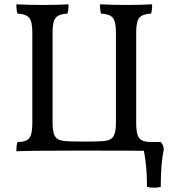

<svg xmlns="http://www.w3.org/2000/svg" viewBox="-20 -699 829 891"><path d="M740 -4Q726 57 726 168Q714 172 695 172Q675 172 662 168Q663 83 648 1Q612 0 425 0H317Q116 0 56 3Q56 -26 61 -40Q101 -40 115.5 -57.5Q130 -75 130 -127V-549Q130 -599 115.5 -616.5Q101 -634 61 -636Q56 -650 56 -679Q116 -676 177 -676Q247 -676 298 -679Q298 -650 293 -636Q253 -634 238.5 -616.5Q224 -599 224 -549V-130Q224 -100 229.5 -80.5Q235 -61 249 -53Q261 -46 285.5 -44Q310 -42 371 -42Q432 -42 456.5 -44Q481 -46 493 -53Q507 -61 512.5 -80.5Q518 -100 518 -130V-549Q518 -599 503.5 -616.5Q489 -634 449 -636Q444 -650 444 -679Q504 -676 565 -676Q635 -676 686 -679Q686 -650 681 -636Q641 -634 626.5 -616.5Q612 -599 612 -549V-127Q612 -75 626.5 -57.5Q641 -40 681 -40H725Q740 -27 740 -4Z"/></svg>

Font: Vollkorn SC
Style: Regular
Weight: 400
Designer: Friedrich Althausen
Foundry: Friedrich Althausen
Version: Version 4.015